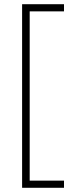

<svg xmlns="http://www.w3.org/2000/svg" viewBox="-20 -734 353 912"><path d="M284 158H85V-714H284V-680H121V124H284Z"/></svg>

Font: Noto Sans Arabic SemCond ExtLt
Style: Regular
Weight: 200
Width: 4
Designer: Monotype Design Team, Nadine Chahine, Nizar Qandah and Khaled Hosny
Foundry: Monotype Imaging Inc.
Version: Version 2.012; ttfautohint (v1.8.4.7-5d5b)